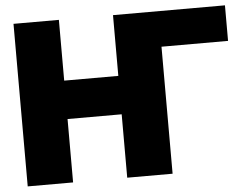

<svg xmlns="http://www.w3.org/2000/svg" viewBox="-51 -792 1108 856"><g transform="rotate(-5 502.5 -364.0)"><path d="M985.4 -727.5V-568.4H687.5V0H484.4V-283.7H242.2V0H39.1V-727.5H242.2V-455.6H484.4V-727.5Z"/></g></svg>

Font: Inter Display Black
Style: Regular
Weight: 900
Designer: Rasmus Andersson
Foundry: rsms
Version: Version 4.000;git-a52131595